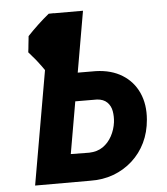

<svg xmlns="http://www.w3.org/2000/svg" viewBox="-52 -757 697 803"><g transform="rotate(-5 297.0 -355.5)"><path d="M182.1 -710.9 204.1 -711.4 168.5 -472.2 150.4 -471.7Q143.1 -482.9 134.8 -493.9Q126.5 -504.9 118.2 -515.9Q109.9 -526.9 100.6 -537.1Q91.3 -547.4 83 -557.6Q84 -565.4 85 -574Q85.9 -582.5 86.7 -591.1Q87.4 -599.6 88.6 -608.2Q89.8 -616.7 90.3 -625Q100.6 -636.2 111.8 -647.2Q123 -658.2 134.8 -669.4Q146.5 -680.7 158.4 -690.9Q170.4 -701.2 182.1 -710.9ZM234.9 -455.1 357.9 -454.6Q422.4 -452.6 468 -424.3Q513.7 -396 535.9 -346.9Q558.1 -297.9 552.7 -233.9Q548.3 -181.2 527.6 -138.2Q506.8 -95.2 471.9 -63.7Q437 -32.2 392.1 -15.6Q347.2 1 294.4 0H63L187 -710.9H326.2L223.1 -118.2L300.8 -117.2Q334.5 -118.2 358.2 -134.5Q381.8 -150.9 396.2 -177.7Q410.6 -204.6 414.6 -234.9Q417.5 -258.8 413.6 -281.5Q409.7 -304.2 394.5 -319.1Q379.4 -334 352.5 -335.9L214.4 -336.4Z"/></g></svg>

Font: Roboto Condensed
Style: Bold Italic
Weight: 700
Italic angle: -12°
Designer: Christian Robertson
Foundry: Google
Version: Version 3.0